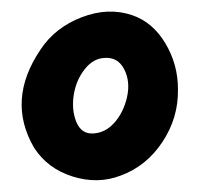

<svg xmlns="http://www.w3.org/2000/svg" viewBox="-20 -645 343 328"><path d="M206 -619Q241 -607 262.5 -571Q284 -535 284 -493Q285 -444 257.5 -402.5Q230 -361 186 -345Q147 -330 104 -343.5Q61 -357 38 -393Q-9 -474 49 -560Q74 -598 119.5 -615.5Q165 -633 206 -619ZM197 -479Q203 -506 192 -527Q181 -548 158 -546Q139 -545 124.5 -526.5Q110 -508 106 -483Q102 -457 110.5 -436.5Q119 -416 139 -417Q160 -418 175.5 -435.5Q191 -453 197 -479Z"/></svg>

Font: Tovari Sans
Style: Bold
Weight: 700
Designer: Verneri Kontto, Denis Ignatov
Foundry: Verneri Kontto
Version: Version 1.10 May 7, 2019